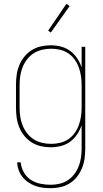

<svg xmlns="http://www.w3.org/2000/svg" viewBox="-20 -766 540 1009"><path d="M247 223Q226 223 205.5 220.5Q185 218 165.5 211Q146 204 128.5 192Q111 180 98 163.5Q85 147 78 127.5Q71 108 70 87H89Q91 114 105 139Q119 164 142 179Q165 194 192 199.5Q219 205 247 205Q270 205 293.5 199.5Q317 194 336.5 181Q356 168 370.5 149Q385 130 393.5 108Q402 86 405.5 62.5Q409 39 409 15V-108Q400 -82 385 -59.5Q370 -37 348 -21Q326 -5 299.5 1.5Q273 8 246 8Q220 8 194 2Q168 -4 146 -18Q124 -32 107.5 -52.5Q91 -73 81 -97.5Q71 -122 67.5 -148Q64 -174 64 -200V-320Q64 -346 67.5 -372Q71 -398 81 -422.5Q91 -447 107.5 -467.5Q124 -488 146 -502Q168 -516 194 -522Q220 -528 246 -528Q273 -528 299.5 -521.5Q326 -515 348 -499Q370 -483 385 -460.5Q400 -438 409 -412V-520H428V15Q428 41 424.5 67Q421 93 411 117.5Q401 142 385 162.5Q369 183 347 197Q325 211 299 217Q273 223 247 223ZM249 -10Q273 -10 296 -15.5Q319 -21 338.5 -34Q358 -47 372 -66.5Q386 -86 394 -108Q402 -130 405.5 -153.5Q409 -177 409 -200V-320Q409 -343 405.5 -366.5Q402 -390 394 -412Q386 -434 372 -453.5Q358 -473 338.5 -486Q319 -499 296 -504.5Q273 -510 249 -510Q225 -510 201.5 -504.5Q178 -499 158 -486.5Q138 -474 123 -455Q108 -436 99 -413.5Q90 -391 86.5 -367.5Q83 -344 83 -320V-200Q83 -176 86.5 -152.5Q90 -129 99 -106.5Q108 -84 123 -65Q138 -46 158 -33.5Q178 -21 201.5 -15.5Q225 -10 249 -10ZM247 -595 233 -605 329 -746 346 -734Z"/></svg>

Font: Iosevka Curly Thin
Style: Regular
Weight: 100
Monospace: yes
Designer: Belleve Invis
Foundry: Belleve Invis
Version: Version 22.1.2; ttfautohint (v1.8.4)